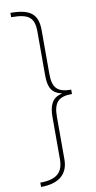

<svg xmlns="http://www.w3.org/2000/svg" viewBox="-111 -845 566 1134"><g transform="rotate(-10 172.0 -278.0)"><path d="M39 -800V-774C145 -774 177 -748 177 -661V-401C177 -326 198 -292 255 -279V-277C197 -266 177 -220 177 -152V102C177 183 135 218 39 218V244C147 244 203 195 203 108V-148C203 -234 233 -265 314 -265V-291C233 -291 203 -320 203 -405V-667C203 -765 156 -800 39 -800Z"/></g></svg>

Font: Noto Sans Malayalam Thin
Style: Regular
Weight: 100
Designer: Jelle Bosma - Monotype Design Team
Foundry: Monotype Imaging Inc.
Version: Version 2.104